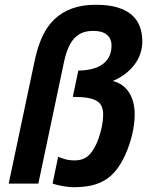

<svg xmlns="http://www.w3.org/2000/svg" viewBox="-20 -762 622 797"><path d="M16.1 0 125 -515.1Q136.7 -568.8 156.2 -611.1Q175.8 -653.3 206.3 -682.4Q236.8 -711.4 279.1 -726.8Q321.3 -742.2 377.9 -742.2Q431.2 -742.2 468 -731Q504.9 -719.7 527.6 -699.5Q550.3 -679.2 560.5 -651.4Q570.8 -623.5 570.8 -589.8Q570.8 -563.5 562.5 -539.3Q554.2 -515.1 538.6 -494.1Q522.9 -473.1 500.2 -455.6Q477.5 -438 448.2 -425.8Q492.7 -414.6 515.9 -377.7Q539.1 -340.8 539.1 -288.1Q539.1 -246.6 528.3 -202.1Q517.6 -157.7 499 -117.2Q483.4 -83.5 464.6 -58.8Q445.8 -34.2 420.7 -17.6Q395.5 -1 362.8 7.1Q330.1 15.1 286.1 15.1Q274.9 15.1 262.5 13.7Q250 12.2 237.8 10Q225.6 7.8 215.1 5.1Q204.6 2.4 198.2 0L221.2 -110.8Q231.4 -106.9 248.8 -101.6Q266.1 -96.2 291 -96.2Q321.3 -96.2 341.8 -111.6Q362.3 -127 378.9 -162.1Q385.3 -175.8 390.6 -191.7Q396 -207.5 399.9 -223.9Q403.8 -240.2 406 -256.1Q408.2 -272 408.2 -286.1Q408.2 -306.6 401.9 -320.8Q395.5 -335 380.9 -343.5Q366.2 -352.1 342 -356Q317.9 -359.9 282.2 -359.9L305.2 -469.2Q332 -469.2 356.9 -474.6Q381.8 -480 400.9 -491.9Q419.9 -503.9 431.4 -523.9Q442.9 -543.9 442.9 -573.2Q442.9 -601.6 423.8 -617.7Q404.8 -633.8 367.2 -633.8Q342.3 -633.8 323 -626.5Q303.7 -619.1 288.8 -603.3Q273.9 -587.4 263.2 -562.3Q252.4 -537.1 245.1 -502L139.2 0Z"/></svg>

Font: Lorenzo Sans
Style: Bold Italic
Weight: 700
Italic angle: -12°
Foundry: Intel Corporation
Version: Version 1.00; ttfautohint (v1.5)